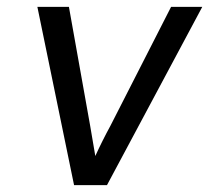

<svg xmlns="http://www.w3.org/2000/svg" viewBox="-20 -540 640 560"><path d="M196 0 89 -520H181L243 -173Q247 -151 250.5 -129Q254 -107 258 -85Q268 -107 279 -129Q290 -151 302 -173L479 -520H570L292 0Z"/></svg>

Font: Iosevka SS04 Extended
Style: Italic
Weight: 400
Width: 7
Italic angle: -9°
Monospace: yes
Designer: Belleve Invis
Foundry: Belleve Invis
Version: Version 19.0.0; ttfautohint (v1.8.4)